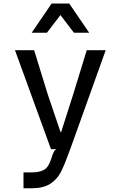

<svg xmlns="http://www.w3.org/2000/svg" viewBox="-20 -822 640 1058"><path d="M109.5 215.5V128H152.5Q189 128 210.2 119.5Q231.5 111 242.2 95.8Q253 80.5 261.5 55Q270.5 26 276 15.5Q281.5 5 292 0H261L62.5 -545.5H168L243.5 -301L313.5 -94.5H317L383 -301L458 -545.5H562.5L367 0Q336.5 84.5 315.8 125.2Q295 166 257 190.8Q219 215.5 152.5 215.5ZM238.5 -641.5H154.5L264.5 -802.5H361.5L471.5 -641.5H387.5L313 -739Z"/></svg>

Font: SplineSansMono30
Style: Regular
Weight: 400
Designer: Eben Sorkin, Mirko Velimirovic
Foundry: Sorkin Type
Version: Version 1.000